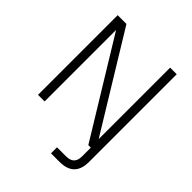

<svg xmlns="http://www.w3.org/2000/svg" viewBox="-243 -846 1193 1193"><g transform="rotate(45 353.5 -250.0)"><path d="M408 200H483C570 200 613 157 613 70V-700H555V-72L171 -700H94V0H152V-628L536 0H558V77C558 124 535 147 488 147H408Z"/></g></svg>

Font: Uncut Sans Light
Style: Regular
Weight: 300
Designer: Kasper Nordkvist
Foundry: UNCUT.wtf
Version: Version 1.304;Glyphs 3.2 (3246)